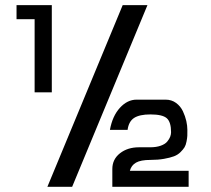

<svg xmlns="http://www.w3.org/2000/svg" viewBox="-20 -722 814 742"><path d="M549.8 -702.1 258.8 0H163.1L454.1 -702.1ZM113.8 -647.9H43.9V-702.1H180.2V-365.2H113.8ZM709 0H414.1V-68.8Q414.1 -106.4 443.6 -129.6Q473.1 -152.8 517.1 -152.8H560.1Q584 -152.8 601.1 -158.9Q618.2 -165 626.2 -174.8Q634.3 -184.6 637.7 -193.6Q641.1 -202.6 641.1 -210.9Q641.1 -250.5 624.5 -265.1Q607.9 -279.8 561 -279.8Q519.5 -279.8 498.5 -266.4Q477.5 -252.9 473.1 -220.2H404.8Q414.6 -273.9 443.4 -305.4Q472.2 -336.9 507.8 -336.9H620.1Q643.1 -336.9 660.4 -324.2Q677.7 -311.5 686.8 -292.2Q695.8 -272.9 700 -254.4Q704.1 -235.8 704.1 -220.2Q704.1 -205.6 703.9 -197.5Q703.6 -189.5 700.9 -175.3Q698.2 -161.1 693.1 -152.8Q688 -144.5 677.5 -134Q667 -123.5 652.1 -117.9Q637.2 -112.3 614 -108.2Q590.8 -104 561 -104Q523.9 -104 505.6 -93.5Q487.3 -83 481.9 -62H709Z"/></svg>

Font: Favorite Color
Style: Regular
Weight: 400
Designer: Bryce Wilner
Version: Version 1.000;PS 1.0;hotconv 16.6.51;makeotf.lib2.5.65220 DE